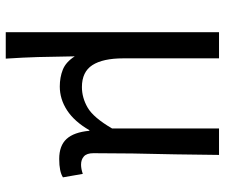

<svg xmlns="http://www.w3.org/2000/svg" viewBox="-77 -506 782 668"><g transform="rotate(90 314.0 -172.0)"><path d="M92 199V-543H183V-210Q183 -139 206.5 -102.5Q230 -66 283 -66Q320 -66 354.5 -86Q389 -106 427 -171V-543H519Q518 -468 517 -391Q513 -236 513 -106Q513 -83 524 -73Q535 -63 553 -63Q567 -63 585 -69L597 0Q577 13 533 13Q487 13 463.5 -12.5Q440 -38 435 -92H433Q403 -40 364 -14.5Q325 11 281 11Q249 11 222.5 0.5Q196 -10 176 -41Q177 36 178.5 87Q180 138 184 199Z"/></g></svg>

Font: Noto Sans CJK KR Regular (TTF)
Style: Regular
Weight: 400
Designer: Ryoko NISHIZUKA 西塚涼子 (kana & ideographs); Paul D. Hunt (Latin, Greek & Cyrillic); Wenlong ZHANG 张文龙 (bopomofo); Sandoll 
Foundry: Adobe Systems Incorporated
Version: Version 1.004;PS 1.004;hotconv 1.0.82;makeotf.lib2.5.63406